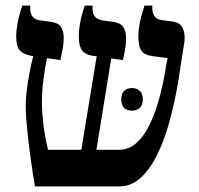

<svg xmlns="http://www.w3.org/2000/svg" viewBox="-20 -667 713 687"><path d="M105 0Q96 -53 88.5 -108.5Q81 -164 76.5 -211Q72 -258 72 -286Q72 -324 80 -374Q88 -424 99 -466L88 -468Q61 -474 49.5 -488Q38 -502 38 -536Q38 -558 43 -585.5Q48 -613 60 -647H88V-637Q88 -599 123 -594L161 -589Q190 -585 199 -569.5Q208 -554 208 -531Q208 -511 204 -490.5Q200 -470 196 -452L148 -459Q140 -421 135 -379.5Q130 -338 130 -301Q130 -267 135 -223.5Q140 -180 152 -131H271L326 -466L313 -467Q285 -471 273.5 -487Q262 -503 262 -536Q262 -559 267 -586.5Q272 -614 283 -647H311V-637Q311 -599 347 -594L384 -589Q412 -585 421.5 -570Q431 -555 431 -531Q431 -511 427.5 -490Q424 -469 420 -452L378 -458L325 -131H405Q440 -131 466 -153.5Q492 -176 510.5 -211.5Q529 -247 542 -288.5Q555 -330 563 -369Q571 -408 575 -436L580 -459L527 -466Q497 -470 486 -485.5Q475 -501 475 -536Q475 -557 479.5 -582Q484 -607 497 -647H525V-637Q525 -622 532.5 -609.5Q540 -597 559 -595L597 -590Q624 -587 633.5 -567Q643 -547 640 -519L625 -423Q620 -385 609.5 -330.5Q599 -276 582.5 -218.5Q566 -161 541.5 -111.5Q517 -62 483.5 -31Q450 0 407 0ZM414 -312Q414 -332 424.5 -342Q435 -352 452 -352Q469 -352 480 -342Q491 -332 491 -312Q491 -291 480 -281Q469 -271 452 -271Q435 -271 424.5 -281Q414 -291 414 -312Z"/></svg>

Font: Noto Serif Hebrew SemiCondensed SemiBold
Style: Regular
Weight: 600
Width: 4
Designer: Monotype Design Team
Foundry: Monotype Imaging Inc.
Version: Version 2.004; ttfautohint (v1.8.4.7-5d5b)